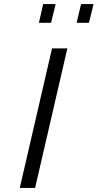

<svg xmlns="http://www.w3.org/2000/svg" viewBox="-20 -932 484 952"><path d="M173 -819 194 -912H256L233 -819ZM360 -819 382 -912H444L421 -819ZM78 0 238 -692H314L154 0Z"/></svg>

Font: Titillium Web
Style: Italic
Weight: 400
Italic angle: -13°
Version: Version 1.002;PS 57.000;hotconv 1.0.70;makeotf.lib2.5.55311